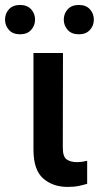

<svg xmlns="http://www.w3.org/2000/svg" viewBox="-62 -740 438 767"><path d="M71.7 -528.4H189.6L188.9 -149.9Q188.9 -113.6 204.5 -103Q220.2 -92.3 245 -92.3Q256.7 -92.3 268.1 -94.1Q279.5 -95.9 286.2 -97.7V-5.7Q272 -1.4 253 2.7Q234 6.7 208.1 6.7Q149.1 6.7 110.4 -27.2Q71.7 -61.1 71.7 -142.4ZM-41.9 -661.6Q-41.9 -685.7 -26.3 -702.9Q-10.7 -720.2 18.5 -720.2Q46.5 -720.2 62.3 -702.9Q78.1 -685.7 78.1 -661.6Q78.1 -637.8 62.3 -620.4Q46.5 -603 18.5 -603Q-10.7 -603 -26.3 -620.4Q-41.9 -637.8 -41.9 -661.6ZM192.8 -661.6Q192.8 -685.7 208.5 -702.9Q224.1 -720.2 253.2 -720.2Q281.6 -720.2 297.2 -702.9Q312.9 -685.7 312.9 -661.6Q312.9 -637.8 297.2 -620.4Q281.6 -603 253.2 -603Q224.1 -603 208.5 -620.4Q192.8 -637.8 192.8 -661.6Z"/></svg>

Font: Interface Medium
Style: Regular
Weight: 500
Designer: Rasmus Andersson
Foundry: rsms
Version: Version 1.8